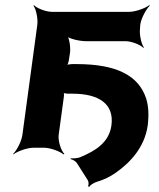

<svg xmlns="http://www.w3.org/2000/svg" viewBox="-20 -574 616 746"><path d="M413 -87C404 -21 352 12 291 37C281 41 264 42 255 41L254 44C263 46 275 53 279 60L321 126C325 132 325 145 322 150L327 152C329 146 344 137 352 134C385 124 409 112 430 97C487 57 542 -2 554 -87C559 -127 557 -162 548 -191C519 -279 436 -325 277 -325H262C254 -325 240 -323 237 -320L239 -317C242 -320 246 -332 247 -337L252 -369C255 -390 249 -427 240 -438L237 -435C246 -424 288 -414 314 -414H467C491 -414 526 -400 537 -388L539 -390C529 -403 521 -440 524 -464L525 -478C528 -502 548 -539 562 -552L560 -554C545 -542 506 -528 482 -528H182C158 -528 123 -542 112 -554L110 -552C120 -539 128 -502 125 -478L67 -50C64 -26 45 11 31 24L32 26C47 14 86 0 110 0H151C175 0 213 14 227 26L230 24C217 11 205 -26 208 -50L228 -197C229 -203 229 -215 226 -218L222 -215C225 -212 238 -210 246 -210H261C365 -210 424 -170 413 -87Z"/></svg>

Font: Asimov
Style: EdgeWideIt
Weight: 500
Designer: Google
Version: Version 2.000980: 2014